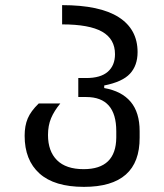

<svg xmlns="http://www.w3.org/2000/svg" viewBox="-20 -521 640 748"><path d="M307 207Q192 207 134 155Q76 103 76 8Q76 -31 88 -59.5Q100 -88 131 -118H215Q191 -89 179 -60.5Q167 -32 167 5Q167 68 202 103Q237 138 306 138Q432 138 433 15V-10Q433 -143 316 -143H285V-217H316Q372 -217 400 -241.5Q428 -266 428 -310Q428 -369 378 -397.5Q328 -426 222 -426V-501Q369 -501 442.5 -454Q516 -407 516 -318Q516 -266 486.5 -234Q457 -202 386 -188V-178Q454 -166 489 -124.5Q524 -83 524 -10V15Q525 207 307 207Z"/></svg>

Font: PlemolJP35 Console
Style: Regular
Weight: 400
Version: v2.0.3; ttfautohint (v1.8.4.7-5d5b-dirty) -l 6 -r 45 -G 200 